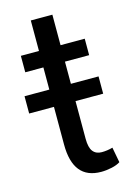

<svg xmlns="http://www.w3.org/2000/svg" viewBox="-119 -712 542 778"><g transform="rotate(-15 152.0 -323.0)"><path d="M207.5 10Q90 10 90 -136V-294H-14V-366.5H90V-459.5H14V-528.5H90V-656.5H180.5V-528.5H282V-459.5H180.5V-366.5H296.5V-294H180.5V-136Q180.5 -99 193.2 -82.8Q206 -66.5 230 -66.5Q253 -66.5 276 -73L288 -9Q274.5 0 251.8 5Q229 10 207.5 10Z"/></g></svg>

Font: Roberto Sans
Style: Regular
Weight: 400
Designer: Google (font) & Cristiano Sobral (main changes)
Version: Version 1.500; ttfautohint (v1.8.4.7-5d5b-dirty)